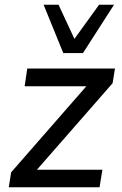

<svg xmlns="http://www.w3.org/2000/svg" viewBox="-20 -790 513 810"><path d="M17 0 27 -63 366 -451 368 -426H84L95 -501H465L455 -439L113 -48L111 -74H412L400 0ZM247 -566 164 -770H227L294 -626L398 -770H461L330 -566Z"/></svg>

Font: Nunitoga
Style: Medium Italic
Weight: 500
Italic angle: -9°
Designer: Vernon Adams
Foundry: Vernon Adams
Version: Version 1.0